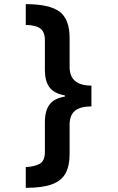

<svg xmlns="http://www.w3.org/2000/svg" viewBox="-20 -740 570 924"><path d="M104 -720Q218 -720 266.5 -684Q315 -648 315 -557V-418Q315 -328 420 -328V-228Q367 -228 341 -207Q315 -186 315 -139V2Q315 58 295.5 94Q276 130 230 147Q184 164 104 164V64Q147 62 171.5 48Q196 34 196 -8V-151Q196 -207 218.5 -237Q241 -267 292 -275V-281Q240 -290 218 -320Q196 -350 196 -403V-547Q196 -586 174.5 -602.5Q153 -619 104 -620Z"/></svg>

Font: Noto Sans Mono Condensed
Style: Bold
Weight: 700
Width: 3
Designer: Monotype Design Team
Foundry: Monotype Imaging Inc.
Version: Version 2.014